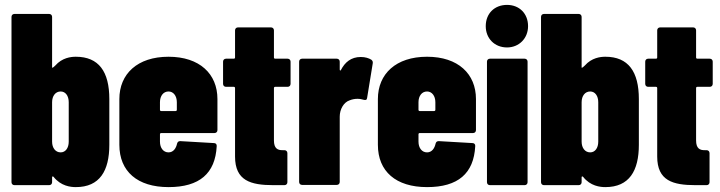

<svg xmlns="http://www.w3.org/2000/svg" viewBox="-20 -757 2942 785"><path d="M290 -525C270 -525 234 -521 206 -489C201 -484 196 -480 194 -480C193 -480 193 -481 193 -482V-688C193 -695 188 -700 181 -700H39C32 -700 27 -695 27 -688V-12C27 -5 32 0 39 0H181C188 0 193 -5 193 -12V-32C193 -36 196 -37 199 -34C229 4 269 8 290 8C388 8 427 -59 427 -165V-352C427 -464 384 -525 290 -525ZM261 -339V-178C261 -152 248 -134 228 -134C207 -134 193 -152 193 -178V-339C193 -365 207 -383 228 -383C248 -383 261 -365 261 -339Z M869 -225V-352C869 -455 796 -525 669 -525C542 -525 468 -455 468 -352V-165C468 -56 542 8 669 8C796 8 860 -48 866 -159C867 -167 862 -172 855 -172L717 -180C710 -180 706 -177 704 -170C700 -151 689 -134 669 -134C648 -134 634 -152 634 -178V-208C634 -211 636 -213 639 -213H857C864 -213 869 -218 869 -225ZM669 -383C689 -383 703 -365 703 -339V-308C703 -305 701 -303 698 -303H639C636 -303 634 -305 634 -308V-339C634 -365 648 -383 669 -383Z M1168 -414V-505C1168 -512 1163 -517 1156 -517H1105C1102 -517 1100 -519 1100 -522V-633C1100 -640 1095 -645 1088 -645H953C946 -645 941 -640 941 -633V-522C941 -519 939 -517 936 -517H904C897 -517 892 -512 892 -505V-414C892 -407 897 -402 904 -402H936C939 -402 941 -400 941 -397V-117C941 -18 1005 0 1098 0H1143C1150 0 1155 -5 1155 -12V-131C1155 -138 1150 -143 1143 -143H1138C1115 -142 1100 -150 1100 -183V-397C1100 -400 1102 -402 1105 -402H1156C1163 -402 1168 -407 1168 -414Z M1455 -524C1415 -524 1390 -502 1374 -471C1372 -467 1369 -468 1369 -473V-505C1369 -512 1364 -517 1357 -517H1215C1208 -517 1203 -512 1203 -505V-13C1203 -6 1208 -1 1215 -1H1357C1364 -1 1369 -6 1369 -13V-280C1369 -310 1385 -339 1410 -347C1420 -351 1431 -353 1442 -353C1451 -353 1460 -351 1467 -349C1475 -347 1480 -348 1481 -357L1504 -498C1505 -505 1503 -509 1498 -513C1488 -519 1474 -524 1455 -524Z M1926 -225V-352C1926 -455 1853 -525 1726 -525C1599 -525 1525 -455 1525 -352V-165C1525 -56 1599 8 1726 8C1853 8 1917 -48 1923 -159C1924 -167 1919 -172 1912 -172L1774 -180C1767 -180 1763 -177 1761 -170C1757 -151 1746 -134 1726 -134C1705 -134 1691 -152 1691 -178V-208C1691 -211 1693 -213 1696 -213H1914C1921 -213 1926 -218 1926 -225ZM1726 -383C1746 -383 1760 -365 1760 -339V-308C1760 -305 1758 -303 1755 -303H1696C1693 -303 1691 -305 1691 -308V-339C1691 -365 1705 -383 1726 -383Z M2053 -563C2102 -563 2139 -600 2139 -650C2139 -702 2103 -737 2053 -737C2002 -737 1966 -702 1966 -650C1966 -600 2002 -563 2053 -563ZM1983 0H2125C2132 0 2137 -5 2137 -12V-505C2137 -512 2132 -517 2125 -517H1983C1976 -517 1971 -512 1971 -505V-12C1971 -5 1976 0 1983 0Z M2455 -525C2435 -525 2399 -521 2371 -489C2366 -484 2361 -480 2359 -480C2358 -480 2358 -481 2358 -482V-688C2358 -695 2353 -700 2346 -700H2204C2197 -700 2192 -695 2192 -688V-12C2192 -5 2197 0 2204 0H2346C2353 0 2358 -5 2358 -12V-32C2358 -36 2361 -37 2364 -34C2394 4 2434 8 2455 8C2553 8 2592 -59 2592 -165V-352C2592 -464 2549 -525 2455 -525ZM2426 -339V-178C2426 -152 2413 -134 2393 -134C2372 -134 2358 -152 2358 -178V-339C2358 -365 2372 -383 2393 -383C2413 -383 2426 -365 2426 -339Z M2894 -414V-505C2894 -512 2889 -517 2882 -517H2831C2828 -517 2826 -519 2826 -522V-633C2826 -640 2821 -645 2814 -645H2679C2672 -645 2667 -640 2667 -633V-522C2667 -519 2665 -517 2662 -517H2630C2623 -517 2618 -512 2618 -505V-414C2618 -407 2623 -402 2630 -402H2662C2665 -402 2667 -400 2667 -397V-117C2667 -18 2731 0 2824 0H2869C2876 0 2881 -5 2881 -12V-131C2881 -138 2876 -143 2869 -143H2864C2841 -142 2826 -150 2826 -183V-397C2826 -400 2828 -402 2831 -402H2882C2889 -402 2894 -407 2894 -414Z"/></svg>

Font: Barlow Condensed ExtraBold
Style: Regular
Weight: 800
Width: 3
Designer: Jeremy Tribby
Foundry: Tribby Type
Version: Version 1.422;hotconv 1.0.109;makeotfexe 2.5.65596